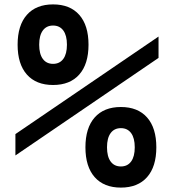

<svg xmlns="http://www.w3.org/2000/svg" viewBox="-20 -836 790 872"><path d="M50 -227 700 -670V-573L50 -130ZM368 -167Q368 -255 410 -302.5Q452 -350 529 -350Q606 -350 648 -302.5Q690 -255 690 -167Q690 -79 648 -31.5Q606 16 529 16Q452 16 410 -31.5Q368 -79 368 -167ZM592 -167Q592 -209 575.5 -231.5Q559 -254 529 -254Q499 -254 482.5 -231.5Q466 -209 466 -167Q466 -125 482.5 -102.5Q499 -80 529 -80Q559 -80 575.5 -102.5Q592 -125 592 -167ZM382 -633Q382 -545 340 -497.5Q298 -450 221 -450Q144 -450 102 -497.5Q60 -545 60 -633Q60 -721 102 -768.5Q144 -816 221 -816Q298 -816 340 -768.5Q382 -721 382 -633ZM158 -633Q158 -591 174.5 -568.5Q191 -546 221 -546Q251 -546 267.5 -568.5Q284 -591 284 -633Q284 -675 267.5 -697.5Q251 -720 221 -720Q191 -720 174.5 -697.5Q158 -675 158 -633Z"/></svg>

Font: Martian Mono Custom sWd Rg
Style: Regular
Weight: 400
Width: 6
Monospace: yes
Designer: Alex Havermale
Foundry: Evil Martians
Version: Version 1.000